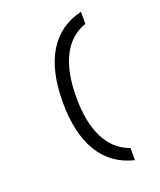

<svg xmlns="http://www.w3.org/2000/svg" viewBox="-184 -1020 1069 1279"><g transform="rotate(-20 350.0 -380.0)"><path d="M547 -820Q436 -782 379.5 -670.5Q323 -559 323 -380Q323 -202 379.5 -90.5Q436 21 547 60V146Q389 108 308 -25.5Q227 -159 227 -380Q227 -602 308 -735Q389 -868 547 -906Z"/></g></svg>

Font: Martian Mono Light
Style: Regular
Weight: 300
Monospace: yes
Designer: Roman Shamin
Foundry: Evil Martians
Version: Version 1.000; ttfautohint (v1.8.4.7-5d5b)